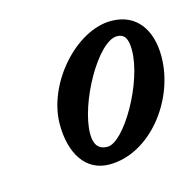

<svg xmlns="http://www.w3.org/2000/svg" viewBox="-60 -651 444 436"><g transform="rotate(-15 162.5 -433.0)"><path d="M148 -276C244 -276 325 -381 325 -483C325 -545 295 -590 235 -590C152 -590 62 -488 62 -393C62 -325 92 -276 148 -276ZM154 -316C133 -316 123 -329 123 -354C123 -426 194 -553 239 -553C256 -553 264 -542 264 -514C264 -438 193 -316 154 -316Z"/></g></svg>

Font: Junicode Two Beta SemiCondensed Medium
Style: Italic
Weight: 500
Width: 4
Italic angle: -10°
Version: Version 1.063